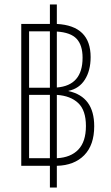

<svg xmlns="http://www.w3.org/2000/svg" viewBox="-20 -780 497 858"><path d="M75 -39V-673H203V-760H234V-673Q385 -665 385 -525Q385 -465 359.5 -424.5Q334 -384 286 -374V-373Q401 -348 401 -216Q401 -132 356.5 -86.5Q312 -41 234 -39V58H203V-39ZM110 -388H203V-640H110ZM349 -522Q349 -578 322.5 -606.5Q296 -635 234 -639V-389Q349 -398 349 -522ZM110 -73H203V-356H110ZM364 -217Q364 -287 329.5 -319.5Q295 -352 234 -356V-73Q296 -76 330 -111.5Q364 -147 364 -217Z"/></svg>

Font: Noto Sans Thai Cond ExtLt
Style: Regular
Weight: 200
Width: 3
Designer: Monotype Design Team
Foundry: Monotype Imaging Inc.
Version: Version 2.002; ttfautohint (v1.8.4.7-5d5b)